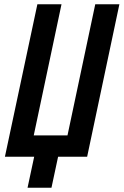

<svg xmlns="http://www.w3.org/2000/svg" viewBox="-20 -734 579 899"><path d="M109 145 140 0H3L155 -714H268L138 -100H296L426 -714H539L388 0H252L221 145Z"/></svg>

Font: Noto Sans ExtraCondensed SemiBold
Style: Italic
Weight: 600
Width: 2
Italic angle: -12°
Designer: Monotype Design Team
Foundry: Monotype Imaging Inc.
Version: Version 2.013; ttfautohint (v1.8.4.7-5d5b)